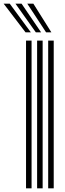

<svg xmlns="http://www.w3.org/2000/svg" viewBox="-101 -1020 351 1040"><path d="M160 0V-800H190V0ZM40 0V-800H70V0ZM100 0V-800H130V0ZM37.2 -845 -81.2 -1000H-48.2L66 -845ZM93 -845 -17.2 -1000H15.8L121.5 -845ZM148.5 -845 46.8 -1000H79.8L177.2 -845Z"/></svg>

Font: Big Shoulders Inline Display Black
Style: Regular
Weight: 900
Designer: Patric King
Foundry: XO Type Co
Version: Version 1.000